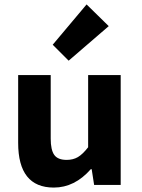

<svg xmlns="http://www.w3.org/2000/svg" viewBox="-20 -835 640 867"><path d="M223 12Q62 12 62 -190V-496H209V-209Q209 -158 225 -135.5Q241 -113 281 -113Q310 -113 331.5 -125.5Q353 -138 378 -170V-496H525V0H405L394 -71H390Q317 12 223 12ZM290 -561 218 -633 371 -815 471 -717Z"/></svg>

Font: TypoPRO Source Code Pro
Style: Bold
Weight: 700
Monospace: yes
Designer: Paul D. Hunt, Teo Tuominen
Foundry: Adobe Systems Incorporated
Version: Version 2.010;PS 1.0;hotconv 1.0.84;makeotf.lib2.5.63406